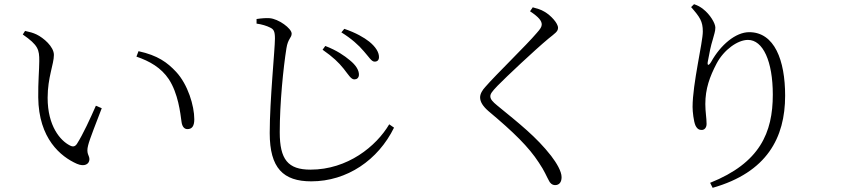

<svg xmlns="http://www.w3.org/2000/svg" viewBox="-20 -827 4040 919"><path d="M168 -535C168 -496 162 -431 163 -361C165 -163 271 -77 348 -43C385 -27 408 -42 408 -65C408 -84 391 -91 402 -132C409 -161 443 -246 467 -309L439 -321C412 -260 378 -185 348 -138C339 -125 329 -123 314 -131C269 -154 208 -223 208 -359C208 -456 238 -520 238 -564C238 -604 188 -646 155 -662C138 -670 123 -674 100 -679L89 -662C164 -610 168 -589 168 -535ZM633 -556C697 -534 751 -503 788 -448C833 -379 843 -287 849 -243C852 -221 862 -209 877 -209C898 -209 910 -222 910 -256C910 -321 879 -423 823 -483C781 -528 735 -562 643 -582Z M1625 -498C1648 -469 1660 -447 1676 -447C1688 -447 1697 -454 1698 -468C1699 -490 1684 -515 1654 -539C1629 -560 1592 -586 1537 -607L1524 -589C1574 -554 1600 -529 1625 -498ZM1722 -581C1747 -553 1758 -532 1773 -532C1787 -532 1794 -540 1794 -554C1794 -577 1778 -603 1747 -628C1723 -647 1684 -670 1628 -689L1614 -672C1661 -643 1697 -611 1722 -581ZM1208 -714C1232 -711 1258 -703 1273 -695C1290 -687 1296 -677 1296 -643C1296 -590 1271 -348 1271 -190C1271 -22 1336 41 1470 41C1641 41 1790 -61 1866 -216L1843 -232C1781 -127 1644 -15 1466 -15C1358 -15 1319 -64 1319 -194C1319 -334 1336 -502 1351 -596C1358 -642 1376 -646 1376 -666C1376 -691 1313 -737 1270 -740C1254 -741 1235 -740 1208 -736Z M2517 -773C2561 -744 2573 -726 2573 -710C2573 -699 2567 -689 2549 -669C2501 -612 2353 -469 2303 -411C2289 -396 2278 -378 2278 -361C2278 -339 2292 -318 2317 -296C2440 -193 2511 -123 2559 -49C2587 -8 2596 18 2607 37C2612 49 2623 59 2637 59C2656 59 2668 46 2668 21C2668 -7 2644 -47 2618 -81C2547 -172 2465 -236 2360 -322C2338 -340 2327 -352 2327 -366C2327 -377 2333 -387 2362 -417C2403 -459 2539 -587 2605 -642C2637 -668 2651 -676 2651 -694C2651 -716 2616 -754 2586 -771C2568 -782 2551 -786 2530 -792Z M3288 -793C3330 -745 3344 -725 3344 -676C3344 -624 3295 -426 3295 -315C3295 -293 3300 -246 3309 -226C3318 -208 3328 -205 3339 -205C3352 -205 3362 -216 3362 -234C3362 -263 3356 -291 3356 -329C3356 -402 3377 -460 3410 -523C3445 -589 3511 -636 3560 -636C3632 -636 3679 -534 3679 -374C3679 -192 3617 -47 3379 48L3391 72C3651 -2 3738 -168 3738 -369C3738 -539 3687 -673 3566 -673C3501 -673 3429 -612 3384 -531C3372 -511 3364 -512 3368 -533C3376 -577 3382 -607 3392 -639C3398 -663 3404 -676 3404 -695C3404 -715 3379 -758 3345 -784C3332 -794 3322 -800 3302 -807Z"/></svg>

Font: Noto Serif SC Light
Style: Regular
Weight: 300
Designer: Ryoko NISHIZUKA 西塚涼子 (kana & ideographs); Frank Grießhammer (Latin, Greek & Cyrillic); Wenlong ZHANG 张文龙 (bopomofo); San
Foundry: Adobe
Version: Version 2.001;hotconv 1.1.0;makeotfexe 2.6.0